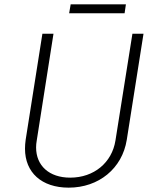

<svg xmlns="http://www.w3.org/2000/svg" viewBox="-20 -855 680 883"><path d="M298 -794H553L559 -835H305ZM296 8C434 8 542 -80 563 -212L640 -700H589L511 -209C495 -107 412 -38 303 -38C206 -38 146 -93 146 -177C146 -187 147 -198 149 -209L226 -700H175L98 -212C96 -198 95 -184 95 -171C95 -62 171 8 296 8Z"/></svg>

Font: Arthouse Owned Light
Style: Italic
Weight: 300
Italic angle: -10°
Designer: Jeremy Tribby
Foundry: Tribby Type
Version: Version 1.000;PS 001.000;hotconv 1.0.88;makeotf.lib2.5.64775